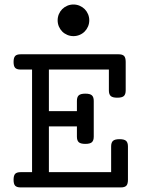

<svg xmlns="http://www.w3.org/2000/svg" viewBox="-20 -816 640 836"><path d="M231 -727.5Q231 -741.7 236.3 -754.4Q241.7 -767.1 251 -776.4Q260.3 -785.6 272.9 -791Q285.6 -796.4 299.8 -796.4Q314 -796.4 326.7 -791Q339.4 -785.6 348.6 -776.4Q357.9 -767.1 363.3 -754.4Q368.7 -741.7 368.7 -727.5Q368.7 -713.4 363.3 -700.7Q357.9 -688 348.6 -678.7Q339.4 -669.4 326.7 -664.1Q314 -658.7 299.8 -658.7Q285.6 -658.7 272.9 -664.1Q260.3 -669.4 251 -678.7Q241.7 -688 236.3 -700.7Q231 -713.4 231 -727.5ZM119.6 -513.2H69.8Q53.2 -513.2 46.1 -520.5Q39.1 -527.8 39.1 -546.4Q39.1 -564.9 46.1 -572.3Q53.2 -579.6 69.8 -579.6H496.6Q513.2 -579.6 520.3 -572.3Q527.3 -564.9 527.3 -546.4V-422.4Q527.3 -405.3 519.3 -397.9Q511.2 -390.6 490.7 -390.6Q470.2 -390.6 462.2 -397.9Q454.1 -405.3 454.1 -422.4V-513.2H192.9V-332H314.9V-376.5Q314.9 -393.6 323 -400.9Q331.1 -408.2 351.6 -408.2Q372.1 -408.2 380.1 -400.9Q388.2 -393.6 388.2 -376.5V-221.2Q388.2 -204.1 380.1 -196.8Q372.1 -189.5 351.6 -189.5Q331.1 -189.5 323 -196.8Q314.9 -204.1 314.9 -221.2V-265.6H192.9V-66.4H463.9V-178.2Q463.9 -195.3 471.9 -202.6Q480 -210 500.5 -210Q521 -210 529.1 -202.6Q537.1 -195.3 537.1 -178.2V-33.2Q537.1 -14.6 530 -7.3Q522.9 0 506.3 0H69.8Q53.2 0 46.1 -7.3Q39.1 -14.6 39.1 -33.2Q39.1 -51.8 46.1 -59.1Q53.2 -66.4 69.8 -66.4H119.6Z"/></svg>

Font: Courier Prime
Style: Regular
Weight: 400
Designer: Alan Dague-Greene
Foundry: Quote-Unquote Apps
Version: Version 1.203